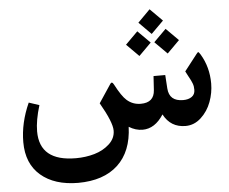

<svg xmlns="http://www.w3.org/2000/svg" viewBox="-60 -729 1266 1060"><g transform="rotate(-5 573.5 -199.0)"><path d="M806.6 -659.2 875 -590.8 806.6 -522.5 738.8 -590.8ZM885.3 -543.9 953.6 -475.6 885.3 -407.2 816.9 -475.6ZM728.5 -543.9 796.9 -475.6 728.5 -407.2 660.2 -475.6ZM948.2 -143.6Q977.5 -143.6 995.8 -156.5Q1014.2 -169.4 1014.2 -194.8Q1014.2 -205.6 1012.9 -213.6Q1011.7 -221.7 1007.8 -231.7Q1003.9 -241.7 1000.5 -248.3Q997.1 -254.9 988.3 -271.2Q979.5 -287.6 973.1 -300.3L1039.6 -385.7Q1040.5 -387.2 1042.5 -389.6Q1051.3 -400.9 1054.2 -400.4Q1057.6 -398.4 1065.9 -385.7Q1109.9 -312.5 1109.9 -221.7Q1109.9 -169.9 1091.3 -119.9Q1072.8 -69.8 1034.9 -34.9Q997.1 0 949.2 0Q866.2 0 827.1 -74.7Q779.3 0 710.9 0Q672.4 0 635.3 -22.9Q630.4 113.8 551.5 187.3Q472.7 260.7 331.1 261.2Q200.2 260.7 124.3 195.6Q48.3 130.4 48.3 11.2Q48.3 -95.2 97.2 -204.1L154.8 -185.1Q129.4 -102.5 129.4 -41.5Q129.4 124.5 330.6 124.5Q384.8 124.5 433.6 110.4Q482.4 96.2 516.6 64.7Q550.8 33.2 550.8 -9.8Q550.8 -55.7 487.3 -166L555.2 -268.1Q564.5 -282.2 574.7 -262.7Q609.9 -195.3 636.2 -172.4Q668.9 -143.6 713.4 -143.6Q787.1 -143.6 791.5 -212.4L796.4 -290H861.3L866.2 -215.3Q871.1 -143.6 948.2 -143.6Z"/></g></svg>

Font: Sahel SemiBold FD
Style: SemiBold-FD
Weight: 600
Foundry: Saber Rastikerdar (saber.rastikerdar@gmail.com)
Version: Version 3.3.0